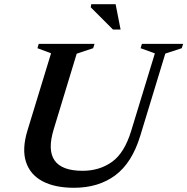

<svg xmlns="http://www.w3.org/2000/svg" viewBox="-20 -878 888 910"><path d="M234.5 -265Q174.5 -68.5 371.5 -68.5Q451.5 -68.5 510.8 -110.8Q570 -153 602 -258.5L714 -625L646.5 -649.5L652.5 -670H848L841.5 -649.5L763.5 -624L645 -235Q606 -106.5 526.5 -47.2Q447 12 330.5 12Q240 12 181.2 -19.2Q122.5 -50.5 103 -111Q83.5 -171.5 110 -259L222 -625.5L157.5 -649.5L163.5 -670H428L421.5 -649.5L343.5 -623.5ZM551.5 -738H515.5L410 -843.5L412.5 -858H528Z"/></svg>

Font: Newsreader 16pt SemiBold
Style: Italic
Weight: 600
Italic angle: -17°
Designer: Hugues Gentile
Foundry: Production Type
Version: Version 1.003; ttfautohint (v1.8.3)